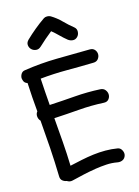

<svg xmlns="http://www.w3.org/2000/svg" viewBox="-136 -994 779 1074"><g transform="rotate(-15 254.0 -457.5)"><path d="M44.9 -587.9Q25.4 -593.8 21.5 -613.3Q16.6 -627 24.4 -643.1Q32.2 -659.2 48.8 -661.1Q143.6 -675.8 238.8 -677.2Q334 -678.7 429.7 -679.7Q448.2 -679.7 458 -668Q467.8 -656.2 467.8 -641.6Q467.8 -627 458 -614.7Q448.2 -602.5 429.7 -602.5Q353.5 -600.6 276.4 -600.6Q199.2 -600.6 122.1 -592.8Q124 -553.7 127 -515.1Q129.9 -476.6 132.8 -437.5Q207 -441.4 280.8 -447.3Q354.5 -453.1 428.7 -449.2Q447.3 -448.2 457 -435.5Q466.8 -422.9 466.8 -408.2Q466.8 -393.6 457 -381.8Q447.3 -370.1 428.7 -371.1Q355.5 -375 283.7 -369.1Q211.9 -363.3 138.7 -359.4Q144.5 -289.1 149.9 -219.2Q155.3 -149.4 157.2 -79.1Q191.4 -86.9 226.6 -94.2Q261.7 -101.6 296.9 -106Q332 -110.4 367.2 -110.4Q402.3 -110.4 437.5 -104.5Q453.1 -101.6 460.9 -85.9Q468.8 -70.3 464.8 -56.6Q460 -40 446.3 -33.2Q432.6 -26.4 416 -29.3Q384.8 -35.2 352.5 -33.2Q320.3 -31.2 289.1 -26.4Q252.9 -20.5 217.3 -12.7Q181.6 -4.9 146.5 3.9Q129.9 7.8 115.2 -2Q101.6 -3.9 90.8 -12.7Q80.1 -21.5 80.1 -39.1Q78.1 -122.1 72.8 -203.1Q67.4 -284.2 60.5 -366.2Q49.8 -377 48.3 -393.1Q46.9 -409.2 56.6 -420.9Q48.8 -503.9 44.9 -587.9ZM378.9 -820.3Q391.6 -809.6 390.6 -792.5Q389.6 -775.4 378.9 -764.6Q367.2 -752.9 352.1 -753.9Q336.9 -754.9 324.2 -764.6Q303.7 -781.2 285.6 -799.3Q267.6 -817.4 247.1 -834Q226.6 -817.4 207 -800.8Q187.5 -784.2 168 -765.6Q154.3 -752.9 138.7 -754.9Q123 -756.8 112.8 -767.1Q102.5 -777.3 101.1 -792.5Q99.6 -807.6 113.3 -821.3Q139.6 -846.7 168 -870.1Q196.3 -893.6 227.5 -915Q235.4 -919.9 246.6 -919.9Q257.8 -919.9 266.6 -915Q298.8 -895.5 324.7 -869.1Q350.6 -842.8 378.9 -820.3Z"/></g></svg>

Font: Schoolbell
Style: Regular
Weight: 400
Designer: Font Diner, Inc
Foundry: Font Diner, Inc
Version: Version 1.001